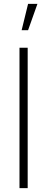

<svg xmlns="http://www.w3.org/2000/svg" viewBox="-20 -965 242 985"><path d="M124 -945 91 -810H124L172 -945ZM80 0V-720H122V0Z"/></svg>

Font: Hauora
Style: Regular
Weight: 400
Designer: Wayne Shih
Foundry: WCYS
Version: Version 1.001